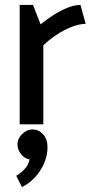

<svg xmlns="http://www.w3.org/2000/svg" viewBox="-20 -505 378 780"><path d="M156 0V-321Q180 -344 209.5 -363.5Q239 -383 270.5 -395.5Q302 -408 328 -408L307 -485Q281 -485 250.5 -472Q220 -459 192 -440.5Q164 -422 145 -406L114 -485H60V0ZM112 21Q96 21 82 30Q68 39 59.5 52.5Q51 66 51 82Q51 104 66.5 122.5Q82 141 100 142Q96 165 80 182Q64 199 46 209L69 255Q98 241 121.5 216Q145 191 159 159Q173 127 173 93Q173 60 155 40.5Q137 21 112 21Z"/></svg>

Font: Catamaran Medium
Style: Regular
Weight: 500
Designer: Pria Ravichandran
Version: Version 2.000